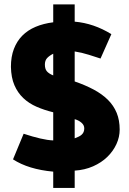

<svg xmlns="http://www.w3.org/2000/svg" viewBox="-20 -790 606 900"><path d="M31.2 -476.6Q31.2 -524.4 45.2 -560.8Q59.1 -597.2 84.7 -623Q110.4 -648.9 147 -664.3Q183.6 -679.7 229.5 -685.5V-769.5H330.1V-688.5Q419.9 -680.7 502 -629.9L451.2 -515.6L396.5 -533.2Q379.4 -538.6 362.8 -542.5Q346.2 -546.4 330.1 -548.8V-408.2Q379.9 -391.1 419.2 -370.1Q458.5 -349.1 485.6 -322.3Q512.7 -295.4 526.9 -261Q541 -226.6 541 -182.6Q541 -147.9 525.9 -114.7Q510.7 -81.5 483.2 -54.7Q455.6 -27.8 416.5 -10.5Q377.4 6.8 330.1 9.8V90.8H229.5V14.6Q113.3 3.9 41 -43L90.8 -163.1Q133.8 -148.9 168.5 -140.9Q203.1 -132.8 229.5 -131.8V-263.7Q187.5 -273.9 151.6 -289.6Q115.7 -305.2 89.4 -330.1Q63 -355 47.6 -390.6Q32.2 -426.3 31.2 -476.6ZM229.5 -538.1Q210.9 -528.8 200.7 -517.6Q190.4 -506.3 190.4 -487.3Q190.4 -466.8 199.7 -455.8Q209 -444.8 229.5 -436.5ZM330.1 -141.6Q340.3 -145.5 348.6 -149.4Q356.9 -153.3 362.8 -158.7Q368.7 -164.1 371.8 -171.1Q375 -178.2 375 -188.5Q375 -203.6 361.6 -215.1Q348.1 -226.6 330.1 -231.4Z"/></svg>

Font: Paytone One
Style: Regular
Weight: 400
Designer: vernon adams
Foundry: vernon adams
Version: 1.000